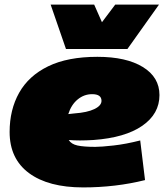

<svg xmlns="http://www.w3.org/2000/svg" viewBox="-20 -808 724 838"><path d="M613 -22Q549 -6 481 2Q413 10 343 10Q191 10 106.5 -52.5Q22 -115 22 -232Q22 -329 63.5 -403Q105 -477 190 -518.5Q275 -560 405 -560Q531 -560 603.5 -515.5Q676 -471 676 -393Q676 -311 601 -259Q526 -207 388 -197Q356 -195 329 -195Q302 -195 280 -197Q291 -179 318 -173Q345 -167 396 -167Q422 -167 475.5 -173Q529 -179 592 -195ZM382 -397Q347 -397 319 -374Q291 -351 278 -310Q285 -311 291.5 -311.5Q298 -312 305 -313Q361 -317 392 -332Q423 -347 423 -368Q423 -397 382 -397ZM674 -788 536 -594H268L201 -788H391L425 -711L483 -788Z"/></svg>

Font: Georama Extended Black
Style: Italic
Weight: 900
Width: 7
Italic angle: -9°
Designer: Jean-Baptiste Levee
Foundry: Production Type
Version: Version 1.000